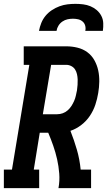

<svg xmlns="http://www.w3.org/2000/svg" viewBox="-39 -975 559 995"><path d="M-19 0V-96H23L113 -639H84V-735H304Q334 -735 362.5 -728Q391 -721 413.5 -704.5Q436 -688 450 -663Q464 -638 470 -610Q476 -582 475.5 -552Q475 -522 470 -493Q465 -462 455 -432Q445 -402 427 -375Q409 -348 382.5 -327.5Q356 -307 326 -297Q345 -249 359.5 -199Q374 -149 379 -96H433V0H264Q271 -38 268 -76Q265 -114 257 -149.5Q249 -185 237 -219.5Q225 -254 211 -287H167L136 -96H164V0ZM183 -383H257Q272 -383 286 -388Q300 -393 311.5 -403Q323 -413 331 -425.5Q339 -438 345 -451.5Q351 -465 354 -479Q357 -493 360 -507Q362 -521 363 -535.5Q364 -550 363.5 -563.5Q363 -577 360 -590.5Q357 -604 350 -615Q343 -626 330.5 -632.5Q318 -639 304 -639H226ZM163 -815Q167 -836 175 -856Q183 -876 197 -893Q211 -910 230 -922.5Q249 -935 269.5 -942.5Q290 -950 310.5 -952.5Q331 -955 352 -955Q372 -955 392 -952.5Q412 -950 430 -942.5Q448 -935 462.5 -922.5Q477 -910 486 -893Q495 -876 496 -855.5Q497 -835 494 -815H403Q406 -829 402.5 -842Q399 -855 389 -863.5Q379 -872 366 -875Q353 -878 339 -878Q325 -878 311 -875Q297 -872 284.5 -863.5Q272 -855 264 -842Q256 -829 254 -815Z"/></svg>

Font: Iosevka Curly Slab Oblique
Style: Bold
Weight: 700
Italic angle: -9°
Monospace: yes
Designer: Belleve Invis
Foundry: Belleve Invis
Version: Version 11.1.0; ttfautohint (v1.8.3)